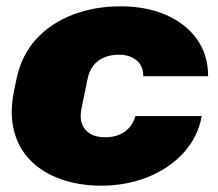

<svg xmlns="http://www.w3.org/2000/svg" viewBox="-20 -576 690 607"><path d="M300 11Q230 11 172.5 -9.5Q115 -30 77 -68Q39 -106 24.5 -161.5Q10 -217 24 -287L33 -330Q49 -403 95 -453Q141 -503 210 -529.5Q279 -556 361 -556Q443 -556 505.5 -528.5Q568 -501 603 -451.5Q638 -402 638 -335H433Q433 -368 411.5 -385.5Q390 -403 356 -403Q329 -403 308.5 -394Q288 -385 275 -368.5Q262 -352 257 -327L237 -230Q232 -203 239.5 -183.5Q247 -164 265.5 -153Q284 -142 313 -142Q337 -142 356.5 -150Q376 -158 389 -173Q402 -188 408 -209H618Q605 -141 559 -91.5Q513 -42 445.5 -15.5Q378 11 300 11Z"/></svg>

Font: Hubot Sans Condensed ExtraLight Black
Style: Italic
Weight: 900
Italic angle: -12.0243°
Version: Version 2.000